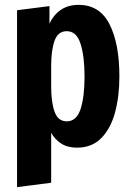

<svg xmlns="http://www.w3.org/2000/svg" viewBox="-20 -593 545 788"><path d="M50 175V-551L183 -568V-496Q199 -531 229 -552Q259 -573 303 -573Q389 -573 429.5 -493.5Q470 -414 470 -279Q470 -197 452 -131Q434 -65 395.5 -26Q357 13 296 13Q257 13 231 -4Q205 -21 190 -48V157ZM254 -95Q294 -95 310.5 -145Q327 -195 327 -278Q327 -362 310.5 -413.5Q294 -465 254 -465Q218 -465 204 -426Q190 -387 190 -322V-237Q190 -174 204 -134.5Q218 -95 254 -95Z"/></svg>

Font: Freeman
Style: Regular
Weight: 400
Designer: Vernon Adams, Aoife Mooney, Rodrigo Fuenzalida
Foundry: Rodrigo Fuenzalida
Version: Version 1.000; ttfautohint (v1.8.4.7-5d5b)